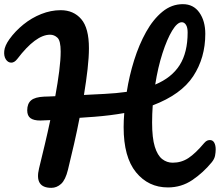

<svg xmlns="http://www.w3.org/2000/svg" viewBox="-36 -897 1058 924"><path d="M211 7Q129 7 152 -87Q166 -144 180 -203Q194 -262 206 -319Q173 -317 158 -317Q126 -317 110.5 -328.5Q95 -340 95 -366Q95 -398 113.5 -414Q132 -430 177 -432Q182 -432 195.5 -432.5Q209 -433 230 -434Q242 -499 249 -554.5Q256 -610 256 -649Q256 -701 240.5 -715.5Q225 -730 205 -730Q136 -730 47 -613Q33 -595 17.5 -595.5Q2 -596 -8 -611.5Q-18 -627 -15.5 -652Q-13 -677 9 -708Q37 -747 76.5 -779Q116 -811 162.5 -829.5Q209 -848 256 -848Q318 -848 355 -805Q392 -762 392 -665Q392 -622 385.5 -564.5Q379 -507 368 -440Q391 -441 415.5 -442.5Q440 -444 466 -445Q525 -448 574 -455Q586 -532 609.5 -607Q633 -682 667 -743Q701 -804 745.5 -840.5Q790 -877 844 -877Q895 -877 923.5 -836.5Q952 -796 952 -734Q952 -619 894 -530.5Q836 -442 699 -390Q696 -348 696 -307Q696 -233 709 -191Q722 -149 744.5 -131.5Q767 -114 795 -114Q837 -114 871 -136.5Q905 -159 947 -209Q955 -218 961.5 -220.5Q968 -223 974 -223Q988 -223 995 -210.5Q1002 -198 1002 -178Q1002 -164 999 -148Q996 -132 983 -116Q942 -66 889.5 -30.5Q837 5 772 5Q678 5 618.5 -68Q559 -141 559 -285Q559 -318 562 -353Q495 -341 418 -335Q400 -334 382 -332.5Q364 -331 347 -330Q335 -268 320.5 -204.5Q306 -141 291 -80Q279 -31 258 -12Q237 7 211 7ZM839 -790Q817 -790 792.5 -749.5Q768 -709 746 -641Q724 -573 711 -490Q790 -523 828.5 -583.5Q867 -644 867 -741Q867 -765 859 -777.5Q851 -790 839 -790Z"/></svg>

Font: Pacifico
Style: Regular
Weight: 400
Designer: Vernon Adams
Foundry: Vernon Adams
Version: Version 3.010; ttfautohint (v1.8.4.7-5d5b)